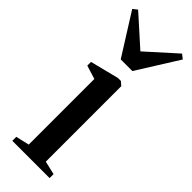

<svg xmlns="http://www.w3.org/2000/svg" viewBox="-277 -816 839 839"><g transform="rotate(45 142.0 -397.0)"><path d="M22.5 0V-24.5L85 -39V-444.5L22 -464V-487L155.5 -520.5H173L190.5 -505.5V-39L253 -24.5V0ZM106 -586.5 -14.5 -778 6 -794 142 -672 277.5 -794 298 -778 178 -586.5Z"/></g></svg>

Font: Merriweather 120pt Medium
Style: Regular
Weight: 500
Version: Version 2.100